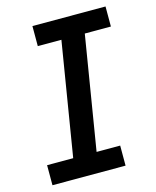

<svg xmlns="http://www.w3.org/2000/svg" viewBox="-111 -812 722 888"><g transform="rotate(-15 250.0 -367.5)"><path d="M379 0H29V-96H154L243 -639H130V-735H480V-639H355L266 -96H379Z"/></g></svg>

Font: Iosevka Term Curly
Style: Bold Italic
Weight: 700
Italic angle: -9°
Designer: Belleve Invis
Foundry: Belleve Invis
Version: Version 32.3.0